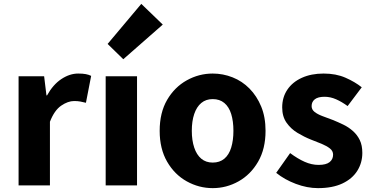

<svg xmlns="http://www.w3.org/2000/svg" viewBox="-20 -958 1924 992"><path d="M76 0V-564H208L220 -465H223Q254 -521 297 -549.5Q340 -578 384 -578Q408 -578 423.5 -575Q439 -572 451 -566L424 -427Q408 -431 394.5 -433.5Q381 -436 363 -436Q331 -436 296 -412Q261 -388 238 -329V0Z M526 0V-564H688V0ZM617 -652 536 -731 710 -938 821 -831Z M1079 14Q1008 14 945 -21Q882 -56 843.5 -122.5Q805 -189 805 -282Q805 -376 843.5 -442Q882 -508 945 -543Q1008 -578 1079 -578Q1132 -578 1181.5 -558.5Q1231 -539 1269 -500.5Q1307 -462 1329.5 -407.5Q1352 -353 1352 -282Q1352 -189 1313.5 -122.5Q1275 -56 1212.5 -21Q1150 14 1079 14ZM1079 -118Q1115 -118 1139 -138Q1163 -158 1174.5 -195.5Q1186 -233 1186 -282Q1186 -332 1174.5 -369Q1163 -406 1139 -426Q1115 -446 1079 -446Q1044 -446 1020 -426Q996 -406 983.5 -369Q971 -332 971 -282Q971 -233 983.5 -195.5Q996 -158 1020 -138Q1044 -118 1079 -118Z M1623 14Q1567 14 1508.5 -8Q1450 -30 1407 -65L1479 -167Q1518 -138 1554 -122Q1590 -106 1626 -106Q1665 -106 1683 -120.5Q1701 -135 1701 -159Q1701 -178 1684.5 -191Q1668 -204 1641.5 -215Q1615 -226 1586 -237Q1551 -251 1517 -271.5Q1483 -292 1460.5 -324Q1438 -356 1438 -403Q1438 -455 1464.5 -494.5Q1491 -534 1539.5 -556Q1588 -578 1652 -578Q1716 -578 1765 -556.5Q1814 -535 1849 -507L1776 -410Q1746 -432 1716.5 -445Q1687 -458 1657 -458Q1623 -458 1606.5 -445Q1590 -432 1590 -410Q1590 -392 1605 -380Q1620 -368 1645 -358.5Q1670 -349 1700 -338Q1727 -327 1754 -314Q1781 -301 1803.5 -281Q1826 -261 1839 -234Q1852 -207 1852 -168Q1852 -117 1826 -75.5Q1800 -34 1749 -10Q1698 14 1623 14Z"/></svg>

Font: Noto Sans HK Thin ExtraBold
Style: Regular
Weight: 800
Version: Version 2.004-H2;hotconv 1.0.118;makeotfexe 2.5.65603